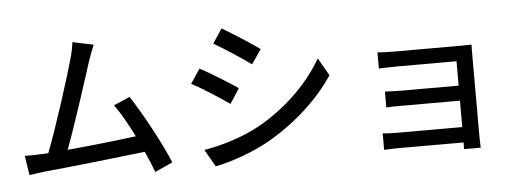

<svg xmlns="http://www.w3.org/2000/svg" viewBox="-53 -930 3105 1145"><g transform="rotate(-5 1500.0 -357.5)"><path d="M169 -126C139 -124 100 -124 69 -124L87 -8C117 -12 150 -17 175 -20C305 -32 625 -67 784 -86C805 -40 823 4 836 39L942 -9C899 -116 792 -315 722 -420L625 -378C660 -332 701 -259 739 -183C632 -169 463 -150 327 -138C377 -270 468 -552 498 -648C513 -692 525 -722 536 -749L411 -775C407 -746 403 -719 389 -671C361 -570 266 -271 210 -128Z M1304 -779 1247 -693C1309 -658 1416 -587 1467 -550L1526 -636C1479 -670 1366 -744 1304 -779ZM1139 -66 1198 37C1289 20 1429 -28 1530 -87C1692 -181 1831 -309 1921 -445L1860 -551C1779 -409 1644 -275 1477 -180C1372 -122 1250 -85 1139 -66ZM1152 -552 1095 -466C1159 -432 1265 -364 1318 -326L1376 -415C1329 -448 1215 -519 1152 -552Z M2207 -72V27C2224 26 2261 24 2291 24H2683L2682 64H2782C2781 48 2780 20 2780 4C2780 -78 2780 -458 2780 -495C2780 -515 2780 -541 2781 -553C2767 -553 2736 -552 2713 -552C2631 -552 2397 -552 2330 -552C2299 -552 2241 -553 2218 -556V-459C2239 -460 2299 -462 2330 -462C2397 -462 2647 -462 2683 -462V-316H2340C2305 -316 2265 -318 2242 -319V-224C2264 -226 2305 -226 2341 -226H2683V-68H2291C2256 -68 2224 -70 2207 -72Z"/></g></svg>

Font: Noto Sans CJK HK Medium
Style: Regular
Weight: 500
Designer: Ryoko NISHIZUKA 西塚涼子 (kana, bopomofo & ideographs); Paul D. Hunt (Latin, Greek & Cyrillic); Sandoll Communications 산돌커뮤니
Foundry: Adobe
Version: Version 2.004;hotconv 1.0.118;makeotfexe 2.5.65603